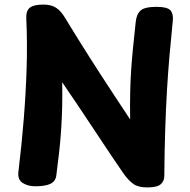

<svg xmlns="http://www.w3.org/2000/svg" viewBox="-20 -809 832 839"><path d="M226 -41.6Q222.4 -16.2 200 -5.6Q177.6 5 134.3 5Q101.8 5 79.3 -9.4Q56.8 -23.9 60.3 -56.8Q74.6 -174.8 83.8 -288.4Q93 -402 96.4 -512.6Q99.8 -623.2 94.8 -730.7Q93.8 -762.3 110.8 -775.7Q127.8 -789 170.1 -789Q203.3 -789 224.8 -775.3Q246.3 -761.7 265 -729.8Q274.3 -714.7 289.2 -690.4Q304 -666.2 323.8 -634.3Q343.6 -602.3 368.3 -563.6Q393 -524.9 421.5 -480.7Q450 -436.4 482.1 -387.9Q514.2 -339.4 548.7 -287.1Q547.7 -357.1 549 -410.7Q550.3 -464.3 553.7 -511.2Q557 -558.1 561.9 -606.2Q566.9 -654.3 573.1 -713.3Q576.7 -747.3 594.6 -763.2Q612.6 -779.1 664.4 -779.1Q711.2 -779.1 724.6 -763.9Q738 -748.7 735.2 -719.4Q727.2 -640.6 720.7 -566.4Q714.2 -492.2 709.6 -413.9Q705 -335.6 702 -244.5Q699 -153.4 698 -40.3Q698 -17.3 682.1 -3.7Q666.2 10 622.9 10Q584.8 10 563.6 -4.7Q542.3 -19.3 520.3 -50Q491.7 -91.1 467.4 -127.6Q443.2 -164.1 419.8 -199.1Q396.3 -234 371.4 -271.9Q346.4 -309.8 317.3 -353Q288.2 -396.2 251.7 -449.7Q252.9 -394.6 251.7 -342.6Q250.4 -290.7 247.1 -240.9Q243.8 -191.1 238.2 -141.7Q232.7 -92.3 226 -41.6Z"/></svg>

Font: Playpen Sans Deva
Style: Regular
Weight: 400
Designer: Pooja Saxena, Gunjan Panchal, Laura Meseguer, Veronika Burian, José Scaglione
Foundry: TypeTogether
Version: Version 2.000